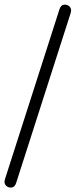

<svg xmlns="http://www.w3.org/2000/svg" viewBox="-34 -766 332 843"><path d="M37 37Q31 56 16.5 57.5Q2 59 -8 48.5Q-18 38 -12 20L227 -725Q233 -744 247.5 -745.5Q262 -747 272 -736.5Q282 -726 276 -708Z"/></svg>

Font: Nunito VF Beta Light
Style: Regular
Weight: 300
Designer: Vernon Adams
Foundry: newtypography
Version: Version 3.001